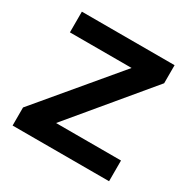

<svg xmlns="http://www.w3.org/2000/svg" viewBox="-125 -639 744 755"><g transform="rotate(30 246.5 -262.0)"><path d="M464 0V-94H169L459 -442V-524H38V-430H318L26 -82V0Z"/></g></svg>

Font: RT Raleway Bold
Style: Regular
Weight: 400
Designer: Matt McInerney, Pablo Impallari, Rodrigo Fuenzalida — Edited by Milan Moffatt in April 2016
Foundry: Matt McInerney, Pablo Impallari, Rodrigo Fuenzalida — Edited by Milan Moffatt in April 2016
Version: Version 3.001